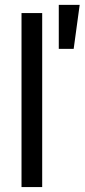

<svg xmlns="http://www.w3.org/2000/svg" viewBox="-20 -760 344 780"><path d="M151.4 0H67.4V-707H151.4ZM218.8 -740.2H303.7L279.3 -561.5H218.8Z"/></svg>

Font: WEMIX Pretendard
Style: Regular
Weight: 400
Designer: Base glyphs from Inter by Rasmus Andersson; Hangeul glyphs from Noto Sans CJK(Source Han Sans) by Jang Soo-young and Kan
Foundry: Kil Hyung-jin
Version: Version 1.000